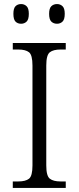

<svg xmlns="http://www.w3.org/2000/svg" viewBox="-20 -926 388 946"><path d="M43 0V-32H70Q106 -32 123 -45.5Q140 -59 140 -111V-603Q140 -655 123 -668.5Q106 -682 70 -682H43V-714H304V-682H278Q243 -682 225.5 -668.5Q208 -655 208 -603V-111Q208 -59 225.5 -45.5Q243 -32 278 -32H304V0ZM261 -809Q244 -809 233 -819.5Q222 -830 222 -858Q222 -885 233 -895.5Q244 -906 261 -906Q277 -906 288 -895.5Q299 -885 299 -858Q299 -830 288 -819.5Q277 -809 261 -809ZM84 -809Q67 -809 56.5 -819.5Q46 -830 46 -858Q46 -885 56.5 -895.5Q67 -906 84 -906Q100 -906 111 -895.5Q122 -885 122 -858Q122 -830 111 -819.5Q100 -809 84 -809Z"/></svg>

Font: Noto Serif Tamil Light
Style: Regular
Weight: 300
Designer: Indian Type Foundry, Tom Grace, and the Monotype Design Team
Foundry: Monotype Imaging Inc.
Version: Version 2.004; ttfautohint (v1.8.4.7-5d5b)